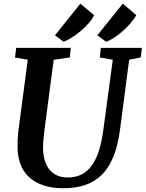

<svg xmlns="http://www.w3.org/2000/svg" viewBox="-20 -1000 781 1030"><path d="M74.2 -209Q73.7 -228 74.5 -247.8Q75.2 -267.6 77.6 -289.6L128.9 -679.7L60.5 -691.4L66.9 -743.2H359.9L354.5 -691.9L268.1 -679.2L218.3 -301.3Q214.8 -272.9 212.9 -248.5Q210.9 -224.1 210.9 -205.1Q211.4 -168.5 220.2 -139.2Q229 -109.9 245.8 -89.6Q262.7 -69.3 286.9 -58.6Q311 -47.9 342.8 -47.9Q386.2 -47.9 418.7 -64.7Q451.2 -81.5 474.1 -114.3Q497.1 -147 511.7 -195.1Q526.4 -243.2 534.7 -305.7L585 -679.2L515.6 -691.9L521 -743.2H741.2L734.9 -691.9L672.9 -679.7L624 -306.2Q612.8 -219.7 588.4 -159.7Q564 -99.6 525.9 -62Q487.8 -24.4 436 -7.3Q384.3 9.8 319.3 9.8Q255.9 9.8 209.7 -6.6Q163.6 -22.9 133.5 -52Q103.5 -81.1 89.1 -121.1Q74.7 -161.1 74.2 -209ZM502 -810.5 638.7 -980.5 711.4 -918.5Q698.7 -897 679.4 -874.8Q660.2 -852.5 637.9 -832.8Q615.7 -813 592.5 -797.9Q569.3 -782.7 549.3 -775.9ZM274.9 -810.5 411.1 -980.5 484.4 -918.9Q475.1 -897.5 455.3 -875Q435.5 -852.5 411.9 -832.8Q388.2 -813 364 -797.9Q339.8 -782.7 321.3 -775.9Z"/></svg>

Font: Merriweather Bold
Style: Italic
Weight: 700
Italic angle: -7°
Designer: Eben Sorkin ( eben@eyebytes.com )
Foundry: Eben Sorkin ( eben@eyebytes.com )
Version: Version 1.5; ttfautohint (v0.97) -l 13 -r 13 -G 200 -x 24 -f